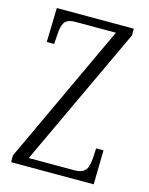

<svg xmlns="http://www.w3.org/2000/svg" viewBox="-109 -783 660 853"><g transform="rotate(15 220.5 -357.0)"><path d="M26 0V-31L327 -676H141Q103 -676 91 -656.5Q79 -637 78 -601L75 -557H41L45 -714H399V-683L97 -38H307Q333 -38 347 -47Q361 -56 366 -72.5Q371 -89 373 -113L375 -157H409L406 0Z"/></g></svg>

Font: Noto Serif Khmer ExtraCondensed Light
Style: Regular
Weight: 300
Width: 2
Designer: Danh Hong and the Monotype Design Team
Foundry: Monotype Imaging Inc.
Version: Version 2.004